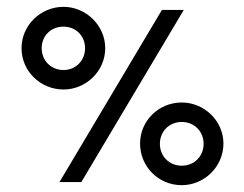

<svg xmlns="http://www.w3.org/2000/svg" viewBox="-20 -533 714 562"><path d="M448 -112C448 -148 475 -176 512 -176C549 -176 576 -148 576 -112C576 -76 549 -48 512 -48C475 -48 448 -76 448 -112ZM512 9C578 9 634 -45 634 -113C634 -179 578 -233 512 -233C444 -233 390 -179 390 -113C390 -45 444 9 512 9ZM102 -392C102 -428 129 -455 166 -455C202 -455 229 -428 229 -392C229 -356 202 -328 166 -328C129 -328 102 -356 102 -392ZM166 -271C231 -271 288 -324 288 -392C288 -459 231 -513 166 -513C99 -513 43 -459 43 -392C43 -324 99 -271 166 -271ZM218 0C318 -169 418 -335 518 -504H454C354 -335 254 -169 154 0Z"/></svg>

Font: Josefin Sans
Style: Regular
Weight: 400
Designer: Santiago Orozco
Foundry: Typemade
Version: 1.000